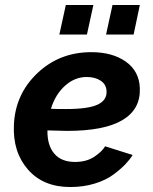

<svg xmlns="http://www.w3.org/2000/svg" viewBox="-20 -743 615 773"><path d="M356 -723 330 -604H219L245 -723ZM543 -723 518 -604H407L433 -723ZM282 -91Q329 -91 360.5 -112.5Q392 -134 403 -154L514 -119Q503 -101 485 -82Q467 -63 437 -40.5Q407 -18 361.5 -4Q316 10 263 10Q154 10 92.5 -60.5Q31 -131 36 -240Q41 -363 130 -448Q219 -533 348 -533Q433 -533 487 -494.5Q541 -456 543 -387Q546 -303 473 -259.5Q400 -216 250 -216Q227 -216 171 -218Q170 -158 198.5 -124.5Q227 -91 282 -91ZM329 -433Q281 -433 242 -398Q203 -363 185 -305Q205 -304 245 -304Q336 -304 373.5 -322Q411 -340 409 -376Q408 -403 385.5 -418Q363 -433 329 -433Z"/></svg>

Font: Raleway-v4020
Style: Bold Italic
Weight: 700
Italic angle: -12°
Designer: Matt McInerney, Pablo Impallari, Rodrigo Fuenzalida
Foundry: Matt McInerney, Pablo Impallari, Rodrigo Fuenzalida
Version: Version 4.020;PS 004.020;hotconv 1.0.88;makeotf.lib2.5.64775